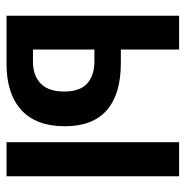

<svg xmlns="http://www.w3.org/2000/svg" viewBox="-10 -572 582 603"><g transform="rotate(90 281.5 -271.0)"><path d="M427 0V-542H534V0ZM30 0V-542H136V-359H179Q276 -359 326.5 -315Q377 -271 377 -183Q377 -93 326 -46.5Q275 0 181 0ZM136 -83H174Q218 -83 243 -107.5Q268 -132 268 -181Q268 -230 243 -253Q218 -276 173 -276H136Z"/></g></svg>

Font: Noto Sans Mono SemiCondensed SemiBold
Style: Regular
Weight: 600
Width: 4
Designer: Monotype Design Team
Foundry: Monotype Imaging Inc.
Version: Version 2.014; ttfautohint (v1.8.4.7-5d5b)